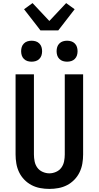

<svg xmlns="http://www.w3.org/2000/svg" viewBox="-20 -1217 640 1245"><path d="M300 8Q270 8 240.5 2.5Q211 -3 185 -16.5Q159 -30 138 -51.5Q117 -73 104 -100Q91 -127 86 -156.5Q81 -186 81 -215V-735H200V-215Q200 -193 204.5 -170.5Q209 -148 222 -130Q235 -112 256.5 -102.5Q278 -93 300 -93Q322 -93 343.5 -102.5Q365 -112 378 -130Q391 -148 395.5 -170.5Q400 -193 400 -215V-735H519V-215Q519 -186 514 -156.5Q509 -127 496 -100Q483 -73 462 -51.5Q441 -30 415 -16.5Q389 -3 359.5 2.5Q330 8 300 8ZM415 -817Q401 -817 388 -821Q375 -825 365 -835Q355 -845 351 -858Q347 -871 347 -885Q347 -899 351 -912Q355 -925 365 -935Q375 -945 388 -949Q401 -953 415 -953Q429 -953 442 -949Q455 -945 465 -935Q475 -925 479 -912Q483 -899 483 -885Q483 -871 479 -858Q475 -845 465 -835Q455 -825 442 -821Q429 -817 415 -817ZM185 -817Q171 -817 158 -821Q145 -825 135 -835Q125 -845 121 -858Q117 -871 117 -885Q117 -899 121 -912Q125 -925 135 -935Q145 -945 158 -949Q171 -953 185 -953Q199 -953 212 -949Q225 -945 235 -935Q245 -925 249 -912Q253 -899 253 -885Q253 -871 249 -858Q245 -845 235 -835Q225 -825 212 -821Q199 -817 185 -817ZM242 -1020 227 -1040 136 -1157 191 -1197 300 -1081 409 -1197 464 -1157 358 -1020Z"/></svg>

Font: Iosevka Aile
Style: Bold
Weight: 700
Designer: Belleve Invis
Foundry: Belleve Invis
Version: Version 28.0.1; ttfautohint (v1.8.4)